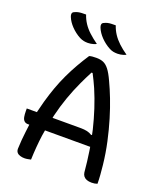

<svg xmlns="http://www.w3.org/2000/svg" viewBox="-168 -1043 985 1162"><g transform="rotate(20 325.0 -462.5)"><path d="M40 -278H105Q114 -316 124 -352Q138 -402 155 -449Q172 -496 193 -540.5Q214 -585 237.5 -626Q261 -667 286 -705Q295 -708 306 -709Q317 -710 332 -710Q358 -710 377 -702Q396 -694 413.5 -671.5Q431 -649 451 -605Q471 -563 492 -509Q513 -455 532 -392Q551 -329 566.5 -258.5Q582 -188 590 -114Q593 -85 595.5 -54Q598 -23 598 4Q590 7 581 8.5Q572 10 562 10Q543 10 530 5Q517 0 509.5 -9.5Q502 -19 500 -33Q494 -101 484 -166Q482 -179 480 -191H189Q186 -173 183 -155Q173 -81 170 4Q160 6 150 8Q140 10 129 10Q114 10 101 6Q88 2 80.5 -7Q73 -16 73 -31Q75 -88 82 -143Q85 -167 88 -191H79Q64 -191 55 -199.5Q46 -208 43 -224Q40 -240 40 -262ZM206 -278H385Q412 -278 429 -274Q446 -270 460 -261L466 -262Q462 -279 459 -295Q444 -357 424.5 -417Q405 -477 381 -533Q362 -576 341 -616H334Q312 -574 293 -533Q267 -477 246 -418Q225 -359 209 -293Q207 -286 206 -278ZM183 -935Q192 -907 208.5 -882Q225 -857 249.5 -834.5Q274 -812 305 -790Q296 -785 287 -782.5Q278 -780 269.5 -778.5Q261 -777 251 -777Q237 -777 224.5 -779.5Q212 -782 198 -789Q181 -798 166 -809.5Q151 -821 138.5 -834Q126 -847 116.5 -861Q107 -875 101 -890Q96 -902 98 -911Q100 -920 111 -924Q121 -929 132 -931.5Q143 -934 155.5 -934.5Q168 -935 183 -935ZM374 -935Q383 -907 399.5 -882Q416 -857 440 -834.5Q464 -812 496 -790Q487 -785 478 -782.5Q469 -780 460.5 -778.5Q452 -777 442 -777Q427 -777 414.5 -779.5Q402 -782 389 -789Q372 -798 357 -809.5Q342 -821 329.5 -834Q317 -847 307.5 -861Q298 -875 292 -890Q287 -902 289 -911Q291 -920 302 -924Q312 -929 322.5 -931.5Q333 -934 346 -934.5Q359 -935 374 -935Z"/></g></svg>

Font: Code D Ace
Style: Regular
Weight: 400
Version: Version 1.085; ttfautohint (v1.8.4.7-5d5b);Nerd Fonts 3.0.2